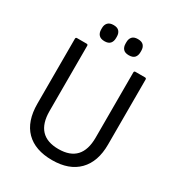

<svg xmlns="http://www.w3.org/2000/svg" viewBox="-195 -947 1001 1082"><g transform="rotate(30 306.0 -405.5)"><path d="M306 11Q195 11 135.5 -49Q76 -109 76 -224V-646Q76 -655 85 -655H147Q156 -655 156 -646V-222Q156 -61 306 -61Q456 -61 456 -222V-646Q456 -655 465 -655H527Q536 -655 536 -646V-223Q536 -111 476 -50Q416 11 306 11ZM227 -717Q202 -717 190 -730Q178 -743 178 -765V-775Q178 -796 190 -809Q202 -822 227 -822Q252 -822 263.5 -809Q275 -796 275 -775V-765Q275 -743 263.5 -730Q252 -717 227 -717ZM385 -717Q360 -717 348.5 -730Q337 -743 337 -765V-775Q337 -796 348.5 -809Q360 -822 385 -822Q411 -822 422.5 -809Q434 -796 434 -775V-765Q434 -743 422.5 -730Q411 -717 385 -717Z"/></g></svg>

Font: Sofia Sans Semi Condensed
Style: Regular
Weight: 400
Designer: Botio Nikoltchev, Ani Petrova
Foundry: lettersoup
Version: Version 4.100; ttfautohint (v1.8.4.7-5d5b)